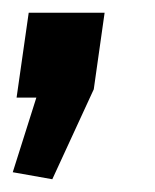

<svg xmlns="http://www.w3.org/2000/svg" viewBox="-24 -153 243 301"><path d="M140 -133 123 -13 58 128 -4 117 33 0H2L21 -133Z"/></svg>

Font: Pathway Extreme 8pt Thin 12pt SemiBold
Style: Italic
Weight: 600
Italic angle: -8°
Version: Version 1.001;gftools[0.9.26]